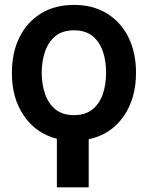

<svg xmlns="http://www.w3.org/2000/svg" viewBox="-20 -573 634 796"><path d="M215.8 2.4Q128.9 -20 78.9 -93.3Q28.8 -166.5 29.3 -271.5Q29.3 -355 60.8 -418.5Q92.3 -481.9 150.1 -517.3Q208 -552.7 286.6 -552.7Q365.2 -552.7 423.1 -517.3Q481 -481.9 512.5 -418.5Q543.9 -355 543.9 -271.5Q543.9 -163.6 491.5 -89.4Q439 -15.1 347.7 4.4V203.6H215.8ZM286.6 -95.7Q333.5 -95.7 362.8 -119.1Q392.1 -142.6 406 -182.4Q419.9 -222.2 419.9 -271.5Q419.9 -321.3 406 -361.1Q392.1 -400.9 362.8 -424.1Q333.5 -447.3 286.6 -447.3Q239.7 -447.3 210.4 -423.8Q181.2 -400.4 167.2 -360.6Q153.3 -320.8 152.8 -271.5Q153.3 -222.2 167.2 -182.4Q181.2 -142.6 210.4 -119.1Q239.7 -95.7 286.6 -95.7Z"/></svg>

Font: Inter Display Semi Bold
Style: Regular
Weight: 600
Designer: Rasmus Andersson
Foundry: rsms
Version: Version 4.000;git-37864ae